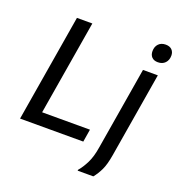

<svg xmlns="http://www.w3.org/2000/svg" viewBox="-149 -803 1018 1094"><g transform="rotate(20 360.5 -256.5)"><path d="M33.3 0 141.7 -650H235L139.2 -76.7H429.2L416.7 0ZM443.3 166.7V161.7Q465.8 135.8 485 97.1Q504.2 58.3 513.3 0L596.7 -500H686.7L600.8 15Q590.8 75 575 107.9Q559.2 140.8 538.3 166.7ZM660.8 -570Q636.7 -570 623.8 -583.3Q610.8 -596.7 610.8 -619.2Q610.8 -646.7 626.7 -663.3Q642.5 -680 670 -680Q694.2 -680 707.5 -666.7Q720.8 -653.3 720.8 -631.7Q720.8 -604.2 704.6 -587.1Q688.3 -570 660.8 -570Z"/></g></svg>

Font: Familjen Grotesk GF
Style: Italic
Weight: 400
Designer: Anders Wikstroem, Jonas Baeckman, Matilda Gysing, Kristian Moeller
Foundry: Familjen STHML AB
Version: Version 2.000; Beta; Release 4; Build 6